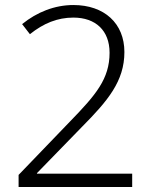

<svg xmlns="http://www.w3.org/2000/svg" viewBox="-20 -744 611 764"><path d="M506 0V-53H127V-55L306 -239C409 -343 475 -421 475 -537C475 -651 395 -724 272 -724C198 -724 127 -696 68 -648L99 -608C153 -651 208 -674 272 -674C360 -674 416 -623 416 -534C416 -430 361 -366 259 -261L54 -48V0Z"/></svg>

Font: Noto Sans Ethiopic Light
Style: Regular
Weight: 300
Designer: Monotype Design Team
Foundry: Monotype Imaging Inc.
Version: Version 2.102